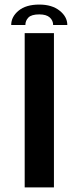

<svg xmlns="http://www.w3.org/2000/svg" viewBox="-20 -820 367 840"><path d="M88 0V-675H216V0ZM152 -800Q207.5 -800 241 -773.2Q274.5 -746.5 274.5 -710.5H212.5Q212.5 -730 197.8 -743.5Q183 -757 152 -757Q117.5 -757 104.2 -743.2Q91 -729.5 91 -710.5H29Q29 -746.5 61.2 -773.2Q93.5 -800 152 -800Z"/></svg>

Font: Anybody ExtraExpanded Medium
Style: Regular
Weight: 500
Width: 8
Designer: Tyler Finck
Foundry: Etcetera Type Company
Version: Version 1.010; ttfautohint (v1.8.3) -l 8 -r 50 -G 200 -x 14 